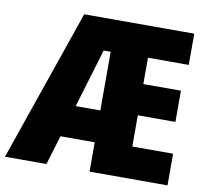

<svg xmlns="http://www.w3.org/2000/svg" viewBox="-84 -802 966 890"><g transform="rotate(10 399.0 -357.0)"><path d="M760 0V-149H568V-296H745V-443H568V-567H760V-714H242L-5 0H190L232 -138H393V0ZM277 -288 360 -564H393V-288Z"/></g></svg>

Font: Noto Sans Hebrew Condensed Black
Style: Regular
Weight: 900
Width: 3
Designer: Monotype Design Team
Foundry: Monotype Imaging Inc.
Version: Version 2.004